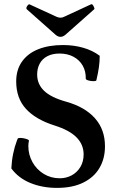

<svg xmlns="http://www.w3.org/2000/svg" viewBox="-20 -893 564 926"><path d="M34.7 -80.6Q36.6 -118.7 43.5 -151.9Q50.3 -185.1 61.5 -214.8L65.4 -224.1Q67.4 -228.5 81.1 -227.8Q94.7 -227.1 107.7 -222.7Q120.6 -218.3 119.6 -213.9Q116.7 -201.7 116.7 -188.5Q116.7 -147 136.5 -111.3Q156.2 -75.7 190.9 -54.4Q225.6 -33.2 268.1 -33.2Q299.8 -33.2 326.2 -47.6Q352.5 -62 367.9 -88.1Q383.3 -114.3 383.3 -147.9Q383.3 -195.8 349.1 -230.5Q314.9 -265.1 243.7 -287.6Q152.3 -316.4 105.2 -367.9Q58.1 -419.4 58.1 -500.5Q58.1 -556.6 86.2 -596.2Q114.3 -635.7 165 -655.8Q215.8 -675.8 283.2 -675.8Q335.4 -675.8 380.9 -662.8Q426.3 -649.9 460.9 -624Q460.9 -595.7 457 -568.4Q453.1 -541 444.8 -505.9Q443.8 -501.5 430.9 -501.5Q418 -501.5 405.8 -505.1Q393.6 -508.8 393.6 -513.7Q394.5 -548.8 378.9 -576.4Q363.3 -604 334.2 -619.4Q305.2 -634.8 267.6 -634.8Q232.4 -634.8 208 -621.8Q183.6 -608.9 171.4 -585.9Q159.2 -563 159.2 -533.7Q159.2 -487.3 192.6 -455.1Q226.1 -422.9 298.3 -402.8Q389.2 -377.4 437.7 -323Q486.3 -268.6 486.3 -187.5Q486.3 -127.9 459.7 -82.8Q433.1 -37.6 381.3 -12.2Q329.6 13.2 255.4 13.2Q184.6 13.2 127 -10.3Q69.3 -33.7 34.7 -80.6ZM247.1 -726.1 109.4 -848.1Q104 -853.5 111.3 -864.3Q114.7 -869.1 117.7 -871.1Q120.6 -873 122.1 -872.1L252.9 -812Q263.7 -807.6 271.5 -807.6Q280.3 -807.6 289.1 -812L418.9 -872.1H419.4Q422.4 -873.5 425 -871.6Q427.7 -869.6 431.2 -863.3Q434.6 -856.9 435.3 -853.5Q436 -850.1 434.1 -848.1L296.4 -726.1Q284.2 -715.3 271.5 -715.3Q259.3 -715.3 247.1 -726.1Z"/></svg>

Font: Junicode Two Beta VF
Style: Regular
Weight: 400
Designer: Peter S. Baker
Foundry: Briery Creek Software
Version: Version 1.031 beta; ttfautohint (v1.8.1.43-b0c9)